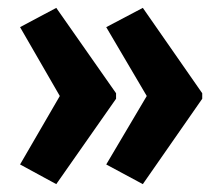

<svg xmlns="http://www.w3.org/2000/svg" viewBox="-20 -518 561 488"><path d="M494 -267V-281L343 -498L250 -449L353 -274L250 -100L343 -50ZM275 -267V-281L123 -498L31 -449L132 -274L31 -100L123 -50Z"/></svg>

Font: Noto Sans Myanmar UI ExtraCondensed
Style: Bold
Weight: 700
Width: 2
Designer: Monotype Design Team
Foundry: Monotype Imaging Inc.
Version: Version 2.103